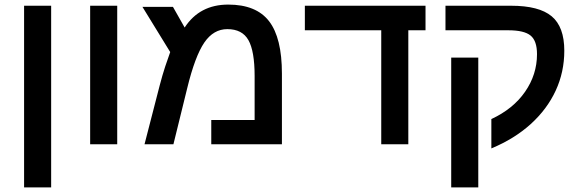

<svg xmlns="http://www.w3.org/2000/svg" viewBox="-20 -629 2535 837"><path d="M85 188V-604H203V188Z M373 0V-604H491V0Z M975 -609Q1097 -609 1153 -536.5Q1209 -464 1209 -308V0H901V-106H1090V-298Q1090 -406 1063 -454Q1036 -502 971 -502Q911 -502 871 -444Q830 -384 796 -244L736 0H610L676 -256Q688 -302 700 -338.5Q712 -375 722 -402L601 -599H734L785 -509Q850 -609 975 -609Z M1760 -497V0H1642V-497H1309V-604H1835V-497Z M1922 -604H2208Q2330 -604 2385 -558Q2440 -512 2440 -408Q2440 -315 2402.5 -234Q2365 -153 2294 -88.5Q2223 -24 2122 18V-110Q2217 -154 2269 -229Q2321 -304 2321 -393Q2321 -451 2293 -474Q2265 -497 2196 -497H1922ZM1947 -378H2065V188H1947Z"/></svg>

Font: Noto Sans Hebrew Droid SemiBold
Style: Regular
Weight: 600
Designer: Monotype Design Team
Foundry: Monotype Imaging Inc.
Version: Version 1.100; ttfautohint (v1.8.4.7-5d5b)